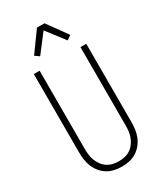

<svg xmlns="http://www.w3.org/2000/svg" viewBox="-237 -1053 975 1148"><g transform="rotate(-30 250.0 -479.0)"><path d="M250 8Q224 8 198.5 2.5Q173 -3 151 -16.5Q129 -30 112.5 -50Q96 -70 86 -94Q76 -118 72.5 -143.5Q69 -169 69 -195V-735H109V-195Q109 -174 111.5 -153.5Q114 -133 121.5 -114Q129 -95 141.5 -78Q154 -61 171.5 -49.5Q189 -38 209 -33.5Q229 -29 250 -29Q271 -29 291 -33.5Q311 -38 328.5 -49.5Q346 -61 358.5 -78Q371 -95 378.5 -114Q386 -133 388.5 -153.5Q391 -174 391 -195V-735H431V-195Q431 -169 427.5 -143.5Q424 -118 414 -94Q404 -70 387.5 -50Q371 -30 349 -16.5Q327 -3 301.5 2.5Q276 8 250 8ZM155 -808 125 -829 224 -966H276L375 -829L345 -808L250 -932Z"/></g></svg>

Font: Iosevka Term Curly Extralight
Style: Regular
Weight: 200
Designer: Belleve Invis
Foundry: Belleve Invis
Version: Version 32.3.0